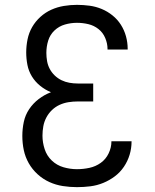

<svg xmlns="http://www.w3.org/2000/svg" viewBox="-20 -763 640 791"><path d="M297 8Q268 8 239 3.5Q210 -1 183.5 -13Q157 -25 135 -45Q113 -65 98.5 -90.5Q84 -116 78 -144.5Q72 -173 72 -203Q72 -232 78 -260.5Q84 -289 100 -313Q116 -337 139.5 -355Q163 -373 190 -383Q166 -393 145.5 -409.5Q125 -426 111.5 -448Q98 -470 93 -495.5Q88 -521 88 -547Q88 -574 93.5 -601Q99 -628 112.5 -651.5Q126 -675 146.5 -693.5Q167 -712 191.5 -723Q216 -734 243 -738.5Q270 -743 297 -743Q323 -743 349 -739.5Q375 -736 399 -726Q423 -716 443.5 -699.5Q464 -683 478 -661Q492 -639 499 -613.5Q506 -588 506 -562Q506 -561 506 -560Q506 -559 506 -559H423Q423 -559 423 -559.5Q423 -560 423 -561Q423 -584 413.5 -606.5Q404 -629 385.5 -643.5Q367 -658 344 -663.5Q321 -669 297 -669Q272 -669 247.5 -662Q223 -655 204.5 -637.5Q186 -620 178.5 -595.5Q171 -571 171 -545Q171 -528 174 -511Q177 -494 185 -479Q193 -464 205.5 -452Q218 -440 233.5 -432.5Q249 -425 266 -422Q283 -419 300 -419H364V-345H300Q281 -345 262 -342Q243 -339 225.5 -331Q208 -323 194 -309.5Q180 -296 171 -279Q162 -262 158.5 -243Q155 -224 155 -204Q155 -176 164 -148.5Q173 -121 193.5 -101.5Q214 -82 241.5 -74Q269 -66 297 -66Q323 -66 348.5 -71.5Q374 -77 395 -92Q416 -107 427.5 -131Q439 -155 439 -180Q439 -181 439 -181Q439 -181 439 -181H522Q522 -181 522 -180.5Q522 -180 522 -180Q522 -152 514 -125.5Q506 -99 490.5 -76Q475 -53 453 -36.5Q431 -20 405.5 -9.5Q380 1 352.5 4.5Q325 8 297 8Z"/></svg>

Font: Zed Sans Extended
Style: Regular
Weight: 400
Width: 7
Designer: Belleve Invis
Foundry: Belleve Invis
Version: Version 1.0.0; ttfautohint (v1.8.4)